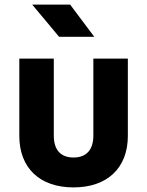

<svg xmlns="http://www.w3.org/2000/svg" viewBox="-20 -805 640 835"><path d="M390 -645 285 -785H120L237 -645ZM300 10C446 10 536 -74 536 -214V-550H386V-215C386 -153 355 -120 300 -120C244 -120 214 -153 214 -215V-550H64V-214C64 -75 152 10 300 10Z"/></svg>

Font: Tekne LDO ExtraBold
Style: Regular
Weight: 800
Monospace: yes
Designer: Alessio Laiso, Mario Rullo, Paolo Rosset
Foundry: Alessio Laiso
Version: Version 1.000;hotconv 1.0.109;makeotfexe 2.5.65596